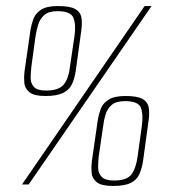

<svg xmlns="http://www.w3.org/2000/svg" viewBox="-20 -611 574 636"><path d="M53 0 459 -591H482L75 0ZM354 5Q316 5 300.5 -7.5Q285 -20 283.5 -38.5Q282 -57 284 -75L304 -214Q307 -232 313.5 -250Q320 -268 339 -280.5Q358 -293 396 -293Q434 -293 451.5 -283.5Q469 -274 472.5 -255.5Q476 -237 472 -210L454 -79Q450 -52 441 -33Q432 -14 412 -4.5Q392 5 354 5ZM357 -13Q401 -13 416 -34Q431 -55 436 -94L450 -195Q455 -233 446.5 -254.5Q438 -276 394 -276Q364 -276 349.5 -263Q335 -250 329.5 -231.5Q324 -213 322 -195L307 -93Q305 -75 305 -56.5Q305 -38 316.5 -25.5Q328 -13 357 -13ZM130 -293Q93 -293 77.5 -305.5Q62 -318 60.5 -336.5Q59 -355 61 -373L81 -512Q84 -530 90.5 -548Q97 -566 115.5 -578.5Q134 -591 172 -591Q211 -591 228.5 -581.5Q246 -572 249.5 -553.5Q253 -535 249 -508L231 -377Q227 -350 218 -331.5Q209 -313 188.5 -303Q168 -293 130 -293ZM132 -311Q176 -311 192 -332Q208 -353 212 -392L227 -493Q232 -531 223 -552.5Q214 -574 170 -574Q141 -574 126.5 -561Q112 -548 106.5 -529.5Q101 -511 98 -493L84 -391Q82 -373 81.5 -354.5Q81 -336 92 -323.5Q103 -311 132 -311Z"/></svg>

Font: Alumni Sans SC Thin
Style: Italic
Weight: 100
Italic angle: -8°
Designer: Robert E. Leuschke
Foundry: Robert E. Leuschke
Version: Version 1.016